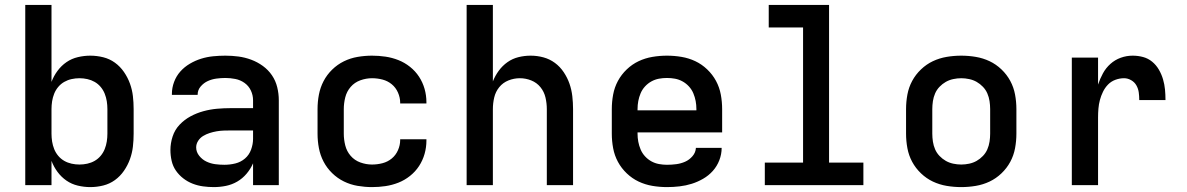

<svg xmlns="http://www.w3.org/2000/svg" viewBox="-20 -755 4840 783"><path d="M348 8Q323 8 297.5 2Q272 -4 251 -18.5Q230 -33 214.5 -54Q199 -75 190 -99V0H83V-735H190V-421Q199 -445 214.5 -466Q230 -487 251 -501.5Q272 -516 297.5 -522Q323 -528 348 -528Q375 -528 401 -521.5Q427 -515 448.5 -499.5Q470 -484 485.5 -461.5Q501 -439 510 -414Q519 -389 522 -363Q525 -337 525 -310V-210Q525 -183 522 -157Q519 -131 510 -106Q501 -81 485.5 -58.5Q470 -36 448.5 -20.5Q427 -5 401 1.5Q375 8 348 8ZM304 -84Q320 -84 336 -87.5Q352 -91 366 -99Q380 -107 390.5 -119.5Q401 -132 407 -147Q413 -162 415.5 -178Q418 -194 418 -210V-310Q418 -326 415.5 -342Q413 -358 407 -373Q401 -388 390.5 -400.5Q380 -413 366 -421Q352 -429 336 -432.5Q320 -436 304 -436Q288 -436 272 -432.5Q256 -429 242 -421Q228 -413 217.5 -400.5Q207 -388 201 -373Q195 -358 192.5 -342Q190 -326 190 -310V-210Q190 -194 192.5 -178Q195 -162 201 -147Q207 -132 217.5 -119.5Q228 -107 242 -99Q256 -91 272 -87.5Q288 -84 304 -84Z M852 8Q830 8 808 5Q786 2 765.5 -6Q745 -14 727.5 -27.5Q710 -41 697.5 -59Q685 -77 680 -99Q675 -121 675 -143Q675 -171 684 -198.5Q693 -226 712.5 -246.5Q732 -267 757 -280.5Q782 -294 809.5 -301.5Q837 -309 865 -311.5Q893 -314 922 -314H1012V-346Q1012 -367 1003 -386Q994 -405 977 -417Q960 -429 939.5 -433Q919 -437 899 -437Q881 -437 862.5 -434.5Q844 -432 827.5 -424.5Q811 -417 798.5 -402.5Q786 -388 786 -369V-368H681V-372Q681 -397 690 -421Q699 -445 715.5 -463.5Q732 -482 754 -495Q776 -508 800 -515.5Q824 -523 849 -525.5Q874 -528 899 -528Q926 -528 952.5 -524.5Q979 -521 1004.5 -511.5Q1030 -502 1052 -486Q1074 -470 1089 -448Q1104 -426 1110.5 -399.5Q1117 -373 1117 -346V0H1012V-89Q1002 -66 985.5 -46.5Q969 -27 947.5 -14.5Q926 -2 901.5 3Q877 8 852 8ZM895 -83Q918 -83 940 -88.5Q962 -94 979 -108.5Q996 -123 1004 -145Q1012 -167 1012 -189V-223H922Q907 -223 892.5 -222.5Q878 -222 863.5 -219.5Q849 -217 835 -212.5Q821 -208 808.5 -200.5Q796 -193 788 -180.5Q780 -168 780 -154Q780 -135 792.5 -119.5Q805 -104 822 -96Q839 -88 857.5 -85.5Q876 -83 895 -83Z M1497 8Q1468 8 1438.5 3Q1409 -2 1382.5 -15Q1356 -28 1334.5 -49Q1313 -70 1299.5 -96Q1286 -122 1280.5 -151Q1275 -180 1275 -210V-310Q1275 -340 1280.5 -369Q1286 -398 1299.5 -424Q1313 -450 1334.5 -471Q1356 -492 1382.5 -505Q1409 -518 1438.5 -523Q1468 -528 1497 -528Q1525 -528 1552 -524Q1579 -520 1604.5 -510Q1630 -500 1652 -482.5Q1674 -465 1689 -442Q1704 -419 1711.5 -392.5Q1719 -366 1719 -338V-333H1612V-336Q1612 -357 1603 -377.5Q1594 -398 1577.5 -411.5Q1561 -425 1540 -430.5Q1519 -436 1497 -436Q1473 -436 1449.5 -427.5Q1426 -419 1410 -400.5Q1394 -382 1388 -358Q1382 -334 1382 -310V-210Q1382 -186 1388 -162Q1394 -138 1410 -119.5Q1426 -101 1449.5 -92.5Q1473 -84 1497 -84Q1519 -84 1540 -89.5Q1561 -95 1577.5 -108.5Q1594 -122 1603 -142.5Q1612 -163 1612 -184V-187H1719V-182Q1719 -154 1711.5 -127.5Q1704 -101 1689 -78Q1674 -55 1652 -37.5Q1630 -20 1604.5 -10Q1579 0 1552 4Q1525 8 1497 8Z M1883 0V-735H1990V-423Q1999 -446 2014 -466.5Q2029 -487 2049.5 -501.5Q2070 -516 2094.5 -522Q2119 -528 2144 -528Q2171 -528 2196.5 -521Q2222 -514 2243 -498.5Q2264 -483 2279 -460.5Q2294 -438 2302.5 -413.5Q2311 -389 2314 -362.5Q2317 -336 2317 -310V0H2210V-310Q2210 -334 2204.5 -357.5Q2199 -381 2184 -399.5Q2169 -418 2146.5 -427Q2124 -436 2100 -436Q2076 -436 2053.5 -427Q2031 -418 2016 -399.5Q2001 -381 1995.5 -357.5Q1990 -334 1990 -310V0Z M2700 8Q2670 8 2640.5 3Q2611 -2 2584.5 -14.5Q2558 -27 2536 -48Q2514 -69 2500 -95Q2486 -121 2480.5 -150.5Q2475 -180 2475 -210V-310Q2475 -340 2480.5 -369.5Q2486 -399 2500 -425Q2514 -451 2536 -472Q2558 -493 2584.5 -505.5Q2611 -518 2640.5 -523Q2670 -528 2700 -528Q2730 -528 2759.5 -523Q2789 -518 2815.5 -505.5Q2842 -493 2864 -472Q2886 -451 2900 -425Q2914 -399 2919.5 -369.5Q2925 -340 2925 -310V-215H2580V-210Q2580 -193 2583 -177Q2586 -161 2592.5 -145.5Q2599 -130 2610.5 -117.5Q2622 -105 2636.5 -97Q2651 -89 2667.5 -86Q2684 -83 2700 -83Q2719 -83 2738 -85.5Q2757 -88 2774 -95.5Q2791 -103 2804 -118Q2817 -133 2818 -152H2923Q2923 -126 2913.5 -101.5Q2904 -77 2887 -58Q2870 -39 2847.5 -26Q2825 -13 2801 -5.5Q2777 2 2751.5 5Q2726 8 2700 8ZM2580 -305H2820V-310Q2820 -327 2817 -343Q2814 -359 2807.5 -374.5Q2801 -390 2789.5 -402.5Q2778 -415 2763.5 -423Q2749 -431 2733 -434Q2717 -437 2700 -437Q2683 -437 2667 -434Q2651 -431 2636.5 -423Q2622 -415 2610.5 -402.5Q2599 -390 2592.5 -374.5Q2586 -359 2583 -343Q2580 -327 2580 -310Z M3099 0V-92H3255V-643H3115V-735H3361V-92H3501V0Z M3900 8Q3870 8 3840.5 3Q3811 -2 3784.5 -14.5Q3758 -27 3736 -48Q3714 -69 3700 -95Q3686 -121 3680.5 -150.5Q3675 -180 3675 -210V-310Q3675 -340 3680.5 -369.5Q3686 -399 3700 -425Q3714 -451 3736 -472Q3758 -493 3784.5 -505.5Q3811 -518 3840.5 -523Q3870 -528 3900 -528Q3930 -528 3959.5 -523Q3989 -518 4015.5 -505.5Q4042 -493 4064 -472Q4086 -451 4100 -425Q4114 -399 4119.5 -369.5Q4125 -340 4125 -310V-210Q4125 -180 4119.5 -150.5Q4114 -121 4100 -95Q4086 -69 4064 -48Q4042 -27 4015.5 -14.5Q3989 -2 3959.5 3Q3930 8 3900 8ZM3900 -84Q3916 -84 3932.5 -87.5Q3949 -91 3963 -99Q3977 -107 3988.5 -119Q4000 -131 4006.5 -146Q4013 -161 4015.5 -177.5Q4018 -194 4018 -210V-310Q4018 -326 4015.5 -342.5Q4013 -359 4006.5 -374Q4000 -389 3988.5 -401Q3977 -413 3963 -421Q3949 -429 3932.5 -432.5Q3916 -436 3900 -436Q3884 -436 3867.5 -432.5Q3851 -429 3837 -421Q3823 -413 3811.5 -401Q3800 -389 3793.5 -374Q3787 -359 3784.5 -342.5Q3782 -326 3782 -310V-210Q3782 -194 3784.5 -177.5Q3787 -161 3793.5 -146Q3800 -131 3811.5 -119Q3823 -107 3837 -99Q3851 -91 3867.5 -87.5Q3884 -84 3900 -84Z M4351 0V-520H4458V-410Q4466 -434 4478 -456Q4490 -478 4508.5 -494.5Q4527 -511 4550.5 -519.5Q4574 -528 4599 -528Q4621 -528 4641.5 -522.5Q4662 -517 4678.5 -503.5Q4695 -490 4706 -471Q4717 -452 4723 -431.5Q4729 -411 4731 -390Q4733 -369 4733 -347H4626Q4626 -363 4624 -378Q4622 -393 4614.5 -406.5Q4607 -420 4593 -428Q4579 -436 4564 -436Q4546 -436 4528.5 -429.5Q4511 -423 4498.5 -410Q4486 -397 4478 -380.5Q4470 -364 4465.5 -347Q4461 -330 4459.5 -312Q4458 -294 4458 -276V0Z"/></svg>

Font: Iosevka Semibold Extended
Style: Regular
Weight: 600
Width: 7
Monospace: yes
Designer: Belleve Invis
Foundry: Belleve Invis
Version: Version 32.5.0; ttfautohint (v1.8.4)